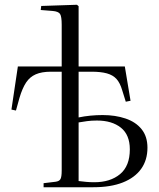

<svg xmlns="http://www.w3.org/2000/svg" viewBox="-20 -786 669 806"><path d="M163 0V-17L213 -23Q229 -25 234 -34.5Q239 -44 239 -70V-485H194Q155 -485 130 -474Q105 -463 89.5 -439.5Q74 -416 62 -376L47 -322L28 -326L55 -507H239V-682Q239 -717 232 -727.5Q225 -738 201 -740L151 -744L153 -761L303 -766L310 -760V-507H504L528 -363L508 -359L493 -407Q484 -438 469 -454.5Q454 -471 428.5 -478Q403 -485 364 -485H310V-293Q334 -298 359.5 -300.5Q385 -303 411 -303Q464 -303 507 -288.5Q550 -274 574.5 -243.5Q599 -213 599 -166Q599 -114 572.5 -77Q546 -40 495.5 -20Q445 0 372 0ZM376 -21Q443 -21 484 -55Q525 -89 525 -159Q525 -220 487.5 -250Q450 -280 387 -280Q364 -280 345.5 -277.5Q327 -275 310 -272V-26Q326 -24 342 -22.5Q358 -21 376 -21Z"/></svg>

Font: Literata 60pt Light
Style: Regular
Weight: 300
Designer: Latin by Veronika Burian and Jose Scaglione. Greek by Irene Vlachou. Cyrillic by Vera Evstafieva.
Foundry: TypeTogether
Version: Version 3.103;gftools[0.9.29]